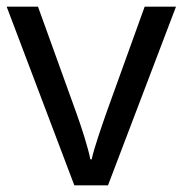

<svg xmlns="http://www.w3.org/2000/svg" viewBox="-20 -556 548 576"><path d="M203 0H304L508 -536H414L300 -220C285 -177 262 -111 255 -78H251C245 -111 224 -176 208 -220L94 -536H0Z"/></svg>

Font: Noto Sans Mahajani
Style: Regular
Weight: 400
Designer: Monotype Design Team
Foundry: Monotype Imaging Inc.
Version: Version 2.003